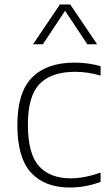

<svg xmlns="http://www.w3.org/2000/svg" viewBox="-20 -828 490 857"><path d="M291 9Q179.5 9 118.5 -57.5Q57.5 -124 57.5 -270Q57.5 -416 123.2 -482.2Q189 -548.5 313 -548.5Q342 -548.5 372.2 -544.5Q402.5 -540.5 429 -532.5V-490.5Q400.5 -499 372.5 -503.2Q344.5 -507.5 315 -507.5Q210 -507.5 157.2 -453.8Q104.5 -400 104.5 -272Q104.5 -142 153.5 -87Q202.5 -32 296 -32Q324.5 -32 357 -38Q389.5 -44 429 -57.5V-16Q361 9 291 9ZM127.5 -630.5 247.5 -808H293.5L413.5 -630.5H369.5L270.5 -780L171.5 -630.5Z"/></svg>

Font: Encode Sans Semi Expanded ExtraLight
Style: Regular
Weight: 200
Width: 6
Designer: Multiple Designers
Foundry: Impallari Type
Version: Version 3.000; ttfautohint (v1.8.3) -l 8 -r 50 -G 200 -x 14 